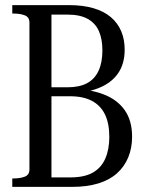

<svg xmlns="http://www.w3.org/2000/svg" viewBox="-20 -730 570 750"><path d="M249 -710Q304 -710 345 -698Q386 -686 413 -663Q440 -640 453.5 -608Q467 -576 467 -536Q467 -480 440.5 -442.5Q414 -405 364 -385.5Q314 -366 246 -365L300 -387V-361L257 -383Q331 -382 384.5 -361.5Q438 -341 467 -300Q496 -259 496 -196Q496 -152 481 -115.5Q466 -79 437 -53Q408 -27 364 -13.5Q320 0 262 0H28V-33H34Q59 -33 77 -40Q95 -47 95 -68V-642Q95 -663 77 -670Q59 -677 34 -677H28V-710ZM159 -389H243Q290 -389 320 -405Q350 -421 365 -453.5Q380 -486 380 -533Q380 -577 366.5 -608Q353 -639 323 -656Q293 -673 243 -673H181V-37H254Q310 -37 343 -56Q376 -75 391.5 -111Q407 -147 407 -195Q407 -248 390 -283Q373 -318 339 -336Q305 -354 254 -354H159Z"/></svg>

Font: Roboto Serif 120pt ExtraCondensed
Style: Regular
Weight: 400
Width: 2
Designer: Greg Gazdowicz
Foundry: Commercial Type
Version: Version 1.008